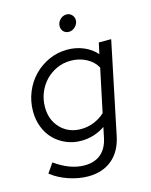

<svg xmlns="http://www.w3.org/2000/svg" viewBox="-132 -784 845 1078"><g transform="rotate(-15 290.0 -245.0)"><path d="M259 7Q212 7 171.5 -10.5Q131 -28 101.5 -58Q72 -88 55.5 -130.5Q39 -173 39 -222Q39 -281 60.5 -333.5Q82 -386 119.5 -424.5Q157 -463 207 -485.5Q257 -508 314 -508Q364 -508 408 -489.5Q452 -471 482 -437L496 -501H568L457 33Q439 119 384 164.5Q329 210 245 210Q191 210 133 190.5Q75 171 32 137L70 82Q113 113 156 129Q199 145 242 145Q299 145 335.5 115Q372 85 385 26L398 -36Q367 -15 332 -4Q297 7 259 7ZM110 -228Q110 -153 156.5 -105Q203 -57 275 -57Q314 -57 350 -71.5Q386 -86 414 -112L467 -363Q447 -400 406 -421.5Q365 -443 316 -443Q273 -443 235.5 -426Q198 -409 170 -380Q142 -351 126 -311.5Q110 -272 110 -228ZM350 -602Q331 -602 319 -614.5Q307 -627 307 -646Q307 -667 323 -683.5Q339 -700 361 -700Q379 -700 391.5 -687Q404 -674 404 -656Q404 -635 387.5 -618.5Q371 -602 350 -602Z"/></g></svg>

Font: Red Hat Display
Style: Italic
Weight: 400
Italic angle: -12°
Designer: Pentagram / MCKL
Foundry: Pentagram / MCKL
Version: Version 1.003; Red Hat Display Italic